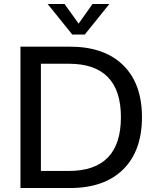

<svg xmlns="http://www.w3.org/2000/svg" viewBox="-20 -947 793 967"><path d="M83 -712H332Q505 -712 600 -619Q695 -526 695 -357Q695 -187 600 -93.5Q505 0 332 0H83ZM326 -86Q589 -86 589 -357Q589 -626 326 -626H186V-86ZM446 -927H531L407 -773H344L220 -927H305L376 -828Z"/></svg>

Font: Muli SemiBold
Style: Regular
Weight: 600
Designer: Vernon Adams
Foundry: Vernon Adams
Version: Version 2.000